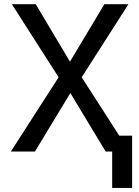

<svg xmlns="http://www.w3.org/2000/svg" viewBox="-20 -731 672 926"><path d="M317.4 -433.6 483.4 -710.9H599.6L374 -358.4L604.5 0H489.7L319.3 -282.2L148.4 0H32.2L262.7 -358.4L37.1 -710.9H152.3ZM617.2 175.3H521V-76.7H617.2Z"/></svg>

Font: GeogebraSans
Style: Regular
Weight: 400
Designer: Google
Version: Version 1.100140; 2013